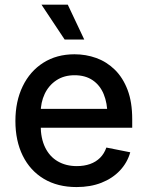

<svg xmlns="http://www.w3.org/2000/svg" viewBox="-20 -777 620 809"><path d="M302.7 11.2Q222.7 11.2 164.8 -23.4Q106.9 -58.1 75.9 -120.8Q44.9 -183.6 44.9 -267.1Q44.9 -350.1 75.7 -413.6Q106.4 -477.1 162.6 -512.7Q218.8 -548.3 293.9 -548.3Q342.3 -548.3 386 -532.5Q429.7 -516.6 463.9 -483.2Q498 -449.7 517.6 -398.2Q537.1 -346.7 537.1 -274.9V-238.8H102.1V-318.4H482.4L432.6 -292.5Q432.6 -342.3 417 -380.1Q401.4 -418 370.4 -439Q339.4 -460 294.4 -460Q249.5 -460 217.3 -438.5Q185.1 -417 168.2 -381.1Q151.4 -345.2 151.4 -302.2V-249.5Q151.4 -194.3 170.2 -155.8Q189 -117.2 223.4 -97.2Q257.8 -77.1 303.7 -77.1Q334.5 -77.1 359.4 -85.9Q384.3 -94.7 401.9 -112.3Q419.4 -129.9 428.2 -155.3L528.8 -135.3Q516.6 -91.8 485.4 -58.6Q454.1 -25.4 407.7 -7.1Q361.3 11.2 302.7 11.2ZM252.4 -610.4 154.8 -757.3H265.6L335 -610.4Z"/></svg>

Font: Inter 17pt Medium
Style: Regular
Weight: 500
Version: Version 4.001;git-66647c0bb